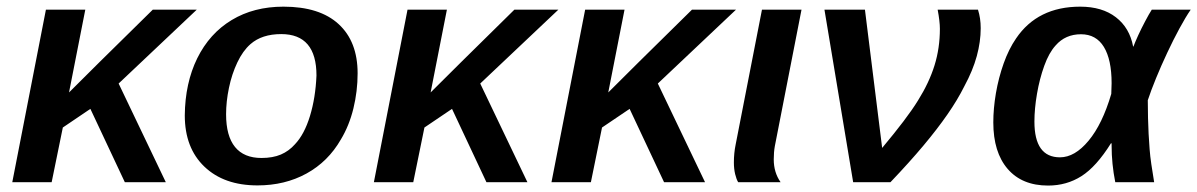

<svg xmlns="http://www.w3.org/2000/svg" viewBox="-20 -558 3666 588"><path d="M172.4 -167.5 138.2 0H17.6L120.6 -528.3H241.2L191.4 -274.9L286.1 -369.1L447.8 -528.3H582.5L343.3 -302.2L487.8 0H362.3L256.8 -224.6Z M1075.2 -333.5Q1075.2 -278.8 1062.3 -225.8Q1049.3 -172.9 1023.9 -130.9Q984.9 -63 918.7 -26.6Q852.5 9.8 768.6 9.8Q666 9.8 606 -47.6Q545.9 -105 545.9 -204.6Q546.9 -303.7 584 -379.4Q621.6 -455.6 689.5 -496.6Q757.3 -537.6 848.1 -537.6Q959 -537.6 1017.1 -484.1Q1075.2 -430.7 1075.2 -333.5ZM949.2 -326.7Q949.2 -453.6 841.3 -453.6Q782.2 -453.6 747.1 -422.9Q723.6 -402.3 706.8 -366.7Q689.9 -331.1 681.2 -289.1Q672.4 -247.1 672.4 -208Q672.4 -141.6 699.7 -107.9Q727.1 -74.2 780.8 -74.2Q815.4 -74.2 840.1 -84.7Q864.7 -95.2 883.3 -116.2Q912.1 -146.5 929.2 -202.4Q946.3 -258.3 949.2 -326.7Z M1279.8 -167.5 1245.6 0H1125L1228 -528.3H1348.6L1298.8 -274.9L1393.6 -369.1L1555.2 -528.3H1689.9L1450.7 -302.2L1595.2 0H1469.7L1364.3 -224.6Z M1823.7 -167.5 1789.6 0H1668.9L1772 -528.3H1892.6L1842.8 -274.9L1937.5 -369.1L2099.1 -528.3H2233.9L1994.6 -302.2L2139.2 0H2013.7L1908.2 -224.6Z M2349.6 -69.8Q2349.6 -29.8 2370.6 0H2240.7Q2235.4 -8.3 2231.4 -24.7Q2227.5 -41 2227.5 -60.5Q2227.5 -88.9 2232.9 -115.2L2313.5 -528.3H2434.6L2353 -110.8Q2349.6 -92.3 2349.6 -69.8Z M2681.6 -105Q2719.2 -149.9 2746.8 -186.3Q2774.4 -222.7 2791.5 -250.5Q2825.7 -305.2 2842 -357.9Q2858.4 -410.6 2858.4 -469.7Q2858.4 -492.2 2851.6 -528.3H2975.1Q2983.4 -502.4 2983.4 -471.7Q2983.4 -430.2 2971.4 -386.2Q2959.5 -342.3 2933.1 -293.5Q2912.6 -252.4 2881.8 -208Q2851.1 -163.6 2808.3 -112.5Q2765.6 -61.5 2707 0H2592.8L2504.9 -528.3H2628.9Z M3288.1 -537.6Q3355.5 -537.6 3397.5 -505.1Q3439.5 -472.7 3450.2 -415.5H3451.2Q3456.1 -428.7 3465.8 -450Q3475.6 -471.2 3487.1 -492.9Q3498.5 -514.6 3507.3 -528.3H3626.5Q3610.8 -505.4 3592 -470.7Q3573.2 -436 3554.7 -396.5Q3536.1 -356.9 3520.5 -318.8Q3504.9 -280.8 3495.1 -251Q3495.1 -222.7 3495.8 -197Q3496.6 -171.4 3497.6 -148.4Q3499 -123 3500.7 -101.1Q3502.4 -79.1 3505.9 -55.4Q3509.3 -31.7 3514.6 0H3395.5Q3384.3 -56.2 3384.3 -111.8V-119.1H3382.3Q3337.4 -47.4 3292 -18.6Q3246.6 10.3 3189.9 10.3Q3109.9 10.3 3065.9 -40.8Q3022 -91.8 3022 -183.1Q3022 -225.6 3030 -272.7Q3038.1 -319.8 3053.7 -363.8Q3069.3 -407.7 3091.8 -440.4Q3157.7 -537.6 3288.1 -537.6ZM3290.5 -453.1Q3242.7 -453.1 3212.9 -418.9Q3192.4 -396.5 3178 -356.4Q3163.6 -316.4 3155.8 -270.8Q3147.9 -225.1 3147.9 -185.5Q3147.9 -76.2 3226.1 -76.2Q3271.5 -76.2 3313.7 -127Q3356 -177.7 3383.3 -270.5L3384.3 -303.2Q3384.3 -375.5 3360.6 -414.3Q3336.9 -453.1 3290.5 -453.1Z"/></svg>

Font: Arimo SemiBold
Style: Italic
Weight: 600
Italic angle: -12°
Version: Version 1.33